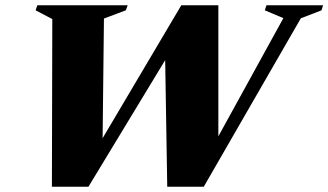

<svg xmlns="http://www.w3.org/2000/svg" viewBox="-20 -705 1240 725"><path d="M1050 -636.5 980 -666 986 -685H1200L1194 -666L1116 -636L749.5 0H611.5L603 -521.5L629.5 -520.5L314 0H176L177.5 -633L114.5 -666L121 -685H462L455 -666L372.5 -635L367 -143L344 -143.5L664.5 -685H804.5V-143.5L778.5 -143Z"/></svg>

Font: Newsreader 36pt ExtraBold
Style: Italic
Weight: 800
Italic angle: -17°
Designer: Hugues Gentile
Foundry: Production Type
Version: Version 1.003